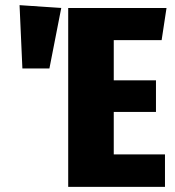

<svg xmlns="http://www.w3.org/2000/svg" viewBox="-20 -726 679 746"><path d="M608 -570H422V-414H586V-291H422V-126H621V0H245V-695H627ZM218 -695 172 -460H67L56 -706Z"/></svg>

Font: Fira Sans Compressed ExtraBold
Style: Regular
Weight: 800
Width: 1
Designer: bBox Type GmbH & Carrois Corporate GbR & Edenspiekermann AG
Foundry: bBox Type GmbH & Carrois Corporate GbR & Edenspiekermann AG
Version: Version 4.301